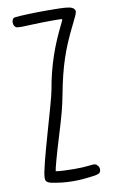

<svg xmlns="http://www.w3.org/2000/svg" viewBox="-106 -855 679 1110"><g transform="rotate(-10 233.0 -300.0)"><path d="M327 128C310.6 130.2 280.8 131.4 248.9 131.4C208.7 131.4 165.1 129.5 141.2 125.4C141 125.3 141 124.9 141 124.4C141 113.9 164.5 28.4 193 -64.4C231.8 -190.7 243.7 -235.8 256.8 -306.2C286.8 -464.3 319.3 -560.8 383.2 -688.4C407.5 -736.7 415.6 -754.2 415.6 -764.8C415.6 -769.2 414.2 -772.4 412 -776.2C405.6 -787.1 393.4 -792.3 367.3 -795.2C351.2 -797.5 305.2 -798.7 252.7 -798.7C179.3 -798.7 93.2 -796.3 58 -791.1C49.3 -786.1 45 -775.1 45 -763.9C45 -751.9 50 -739.7 59.7 -734.7C64.2 -732.3 74.3 -731.1 92.9 -731.1C108.3 -731.1 129.5 -731.9 158.3 -733.5C186.3 -735 237.6 -735.9 276.7 -735.9C304.6 -735.9 326.4 -735.5 328.8 -734.5C332 -733.2 330.5 -728.7 318.7 -705.2C265.1 -597.9 222.2 -484.1 198.6 -343.2C186.5 -270.7 71.4 89.7 71.4 149C71.4 150.4 71.4 151.7 71.6 152.7C71.5 153.9 71.4 155 71.4 156.1C71.4 174.9 85 181.1 100.1 185.5C144.3 195 187.4 199.7 232.9 199.7C269.5 199.7 307.6 196.6 349 190.6C382 185.7 389.3 182.2 393.8 168.6C394.9 165.5 395.4 162.2 395.4 159C395.4 150.1 391.5 141.2 384.1 133.7C377.9 126.7 370.9 124.7 362.5 124.7C352.7 124.7 341.1 127.5 327 128Z"/></g></svg>

Font: DIARIO_DE_ANDY
Style: Regular
Weight: 400
Version: Version 001.000